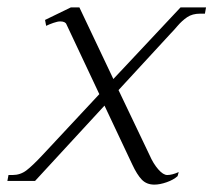

<svg xmlns="http://www.w3.org/2000/svg" viewBox="-46 -490 578 520"><path d="M512 -470 509 -453H496Q475 -453 461 -443.5Q447 -434 435 -420Q423 -406 416 -399L275 -246L359 -70Q369 -47 382.5 -31.5Q396 -16 407 -16Q420 -16 438 -24L435 -13Q424 -3 405.5 3.5Q387 10 372 10Q351 10 338 -3.5Q325 -17 312 -45L237 -204L49 0H-26L-23 -16H-12Q9 -16 25.5 -28.5Q42 -41 70 -71L223 -235L134 -424Q131 -432 117 -432Q110 -432 98.5 -428Q87 -424 79 -420L76 -436L146 -470H169L261 -276L443 -470Z"/></svg>

Font: Taviraj ExtraLight
Style: Italic
Weight: 275
Italic angle: -12°
Designer: Katatrad Team
Foundry: CadsonDemak
Version: Version 1.001